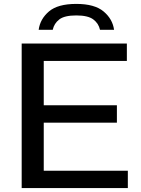

<svg xmlns="http://www.w3.org/2000/svg" viewBox="-20 -963 724 983"><path d="M91 0V-740H629.5V-651H204V-424H578.5V-335H204V-89H634.5V0ZM178 -810.5Q185.5 -866 230.8 -904.5Q276 -943 370.5 -943Q464.5 -943 510.5 -904.2Q556.5 -865.5 564 -810.5H492Q485 -843 457.8 -863.5Q430.5 -884 370.5 -884Q310 -884 283.5 -863.5Q257 -843 250 -810.5Z"/></svg>

Font: Encode Sans Exp Md
Style: Regular
Weight: 500
Width: 7
Designer: Multiple Designers
Foundry: Impallari Type
Version: Version 3.002; ttfautohint (v1.8.3) -l 8 -r 50 -G 200 -x 14 